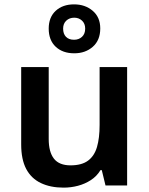

<svg xmlns="http://www.w3.org/2000/svg" viewBox="-20 -849 682 879"><path d="M562 -542V0H463L446 -70H440Q423 -42 396 -24.5Q369 -7 337 1.5Q305 10 271 10Q211 10 167 -11Q123 -32 100 -75.5Q77 -119 77 -188V-542H203V-213Q203 -153 227 -122.5Q251 -92 303 -92Q354 -92 383 -113.5Q412 -135 424 -176Q436 -217 436 -277V-542ZM320 -605Q267 -605 235 -635Q203 -665 203 -718Q203 -770 235 -799.5Q267 -829 319 -829Q370 -829 404.5 -799.5Q439 -770 439 -719Q439 -665 405 -635Q371 -605 320 -605ZM319 -667Q341 -667 355.5 -680.5Q370 -694 370 -718Q370 -741 355.5 -754.5Q341 -768 320 -768Q298 -768 283.5 -754.5Q269 -741 269 -718Q269 -694 282 -680.5Q295 -667 319 -667Z"/></svg>

Font: Noto Sans Armenian SemiBold
Style: Regular
Weight: 600
Designer: Monotype Design Team
Foundry: Monotype Imaging Inc.
Version: Version 2.007